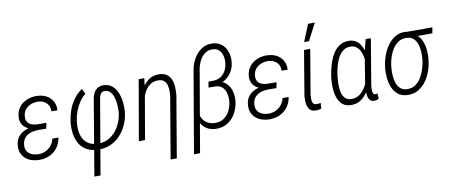

<svg xmlns="http://www.w3.org/2000/svg" viewBox="-80 -1084 3889 1658"><g transform="rotate(-10 1864.5 -255.5)"><path d="M216.8 -284.2 299.3 -283.7 293.5 -245.1 221.2 -246.1Q186 -245.6 155.8 -235.4Q125.5 -225.1 105.2 -202.4Q85 -179.7 81.1 -141.1Q78.6 -115.7 85.9 -97.2Q93.3 -78.6 108.2 -65.9Q123 -53.2 143.3 -46.9Q163.6 -40.5 185.5 -40Q221.7 -39.1 251.5 -52.7Q281.2 -66.4 302.2 -91.8Q323.2 -117.2 330.6 -151.4L383.8 -151.9Q378.4 -113.8 360.8 -83.3Q343.3 -52.7 316.4 -31.2Q289.6 -9.8 255.4 0.5Q221.2 10.7 183.1 9.8Q149.4 8.8 119.9 -1.2Q90.3 -11.2 68.4 -30.8Q46.4 -50.3 34.9 -78.1Q23.4 -106 25.9 -142.1Q28.3 -181.2 45.2 -208.3Q62 -235.4 88.9 -252.2Q115.7 -269 148.9 -276.6Q182.1 -284.2 216.8 -284.2ZM295.9 -255.9 220.7 -256.3Q192.4 -257.3 166.3 -265.6Q140.1 -273.9 118.9 -289.6Q97.7 -305.2 86.2 -328.6Q74.7 -352.1 76.2 -383.8Q78.6 -421.9 94.2 -451.2Q109.9 -480.5 136 -500.2Q162.1 -520 195.1 -529.5Q228 -539.1 263.7 -538.1Q297.4 -537.1 326.2 -526.4Q355 -515.6 376 -495.6Q397 -475.6 408 -447.8Q418.9 -419.9 416.5 -384.8L363.3 -385.7Q365.2 -416.5 352.3 -439.2Q339.4 -461.9 315.7 -474.6Q292 -487.3 261.2 -487.8Q229 -488.3 200.4 -476.8Q171.9 -465.3 152.6 -442.4Q133.3 -419.4 129.9 -384.8Q127.4 -361.3 133.3 -345Q139.2 -328.6 152.3 -317.9Q165.5 -307.1 183.6 -301.8Q201.7 -296.4 224.1 -295.9L303.7 -294.9Z M631.3 233.9 742.2 -426.8Q746.1 -454.6 758.5 -478Q771 -501.5 792 -515.6Q813 -529.8 842.8 -529.3Q890.6 -528.3 920.9 -502.4Q951.2 -476.6 966.8 -436Q982.4 -395.5 986.8 -351.1Q991.2 -306.6 987.3 -269.5Q981.4 -212.9 959 -161.6Q936.5 -110.4 899.9 -71Q863.3 -31.7 814.5 -9.8Q765.6 12.2 704.1 10.7Q644 8.8 603.8 -14.4Q563.5 -37.6 541 -76.7Q518.6 -115.7 511.7 -165Q504.9 -214.4 511.2 -267.6Q518.1 -320.3 535.2 -368.4Q552.2 -416.5 582.3 -458Q612.3 -499.5 656.2 -529.8L679.2 -484.9Q646.5 -458 623.5 -422.9Q600.6 -387.7 585.7 -347.9Q570.8 -308.1 565.4 -266.6Q559.1 -226.6 562.7 -186.8Q566.4 -147 582.5 -114.3Q598.6 -81.5 629.6 -61.8Q660.6 -42 708 -41Q772.5 -38.6 820.6 -71.3Q868.7 -104 897.5 -157Q926.3 -210 934.1 -269Q936 -293 935.1 -328.1Q934.1 -363.3 925.3 -398.4Q916.5 -433.6 896.2 -456.8Q876 -480 840.3 -478Q820.8 -477.1 811 -461.2Q801.3 -445.3 798.3 -428.7L685.1 233.9Z M1188 -412.6 1116.7 0H1062.5L1154.3 -528.3H1203.6ZM1153.8 -275.9 1129.9 -275.4Q1136.2 -317.9 1149.2 -364Q1162.1 -410.2 1186 -450.4Q1210 -490.7 1246.3 -515.6Q1282.7 -540.5 1335.4 -539.1Q1377.9 -537.6 1402.8 -518.8Q1427.7 -500 1439.2 -470Q1450.7 -439.9 1452.4 -404.8Q1454.1 -369.6 1450.7 -335L1359.4 203.1H1305.2L1396.5 -335.4Q1398.9 -359.4 1398.7 -385.7Q1398.4 -412.1 1391.8 -435.1Q1385.3 -458 1367.9 -472.7Q1350.6 -487.3 1318.4 -488.3Q1276.9 -489.3 1247.8 -469Q1218.8 -448.7 1200.2 -416.3Q1181.6 -383.8 1170.7 -346.4Q1159.7 -309.1 1153.8 -275.9Z M1742.7 -393.1 1797.9 -392.1Q1851.1 -390.1 1885.3 -363.8Q1919.4 -337.4 1934.1 -294.9Q1948.7 -252.4 1944.8 -201.7Q1939.9 -144.5 1913.8 -95.7Q1887.7 -46.9 1843 -17.3Q1798.3 12.2 1736.3 10.7Q1699.2 9.3 1670.4 -4.9Q1641.6 -19 1622.1 -43.2Q1602.5 -67.4 1594 -98.9Q1585.4 -130.4 1588.9 -166.5L1614.7 -180.7Q1610.8 -141.6 1625 -110.4Q1639.2 -79.1 1667.7 -60.5Q1696.3 -42 1735.8 -41Q1782.2 -39.1 1815.4 -61.3Q1848.6 -83.5 1867.4 -120.6Q1886.2 -157.7 1891.1 -199.7Q1894.5 -234.9 1887.5 -268.8Q1880.4 -302.7 1858.6 -325.7Q1836.9 -348.6 1796.9 -351.1L1734.9 -351.6ZM1830.1 -721.2Q1880.9 -719.7 1913.3 -693.6Q1945.8 -667.5 1960.2 -626Q1974.6 -584.5 1970.7 -537.6Q1966.8 -485.8 1940.7 -445.6Q1914.6 -405.3 1872.8 -382.6Q1831.1 -359.9 1779.3 -359.9H1736.8L1744.6 -402.8L1778.8 -402.3Q1820.8 -402.3 1849.9 -420.2Q1878.9 -438 1895.5 -469Q1912.1 -500 1915.5 -540.5Q1918.5 -571.3 1910.6 -600.8Q1902.8 -630.4 1882.3 -650.1Q1861.8 -669.9 1825.7 -670.9Q1785.6 -672.4 1756.1 -648.9Q1726.6 -625.5 1709.7 -589.8Q1692.9 -554.2 1687.5 -520L1564.9 193.8H1511.7L1633.8 -519.5Q1641.1 -568.8 1666.3 -615.7Q1691.4 -662.6 1733.2 -692.6Q1774.9 -722.7 1830.1 -721.2Z M2235.4 -284.2 2317.9 -283.7 2312 -245.1 2239.7 -246.1Q2204.6 -245.6 2174.3 -235.4Q2144 -225.1 2123.8 -202.4Q2103.5 -179.7 2099.6 -141.1Q2097.2 -115.7 2104.5 -97.2Q2111.8 -78.6 2126.7 -65.9Q2141.6 -53.2 2161.9 -46.9Q2182.1 -40.5 2204.1 -40Q2240.2 -39.1 2270 -52.7Q2299.8 -66.4 2320.8 -91.8Q2341.8 -117.2 2349.1 -151.4L2402.3 -151.9Q2397 -113.8 2379.4 -83.3Q2361.8 -52.7 2335 -31.2Q2308.1 -9.8 2273.9 0.5Q2239.7 10.7 2201.7 9.8Q2168 8.8 2138.4 -1.2Q2108.9 -11.2 2086.9 -30.8Q2064.9 -50.3 2053.5 -78.1Q2042 -106 2044.4 -142.1Q2046.9 -181.2 2063.7 -208.3Q2080.6 -235.4 2107.4 -252.2Q2134.3 -269 2167.5 -276.6Q2200.7 -284.2 2235.4 -284.2ZM2314.5 -255.9 2239.3 -256.3Q2210.9 -257.3 2184.8 -265.6Q2158.7 -273.9 2137.5 -289.6Q2116.2 -305.2 2104.7 -328.6Q2093.3 -352.1 2094.7 -383.8Q2097.2 -421.9 2112.8 -451.2Q2128.4 -480.5 2154.5 -500.2Q2180.7 -520 2213.6 -529.5Q2246.6 -539.1 2282.2 -538.1Q2315.9 -537.1 2344.7 -526.4Q2373.5 -515.6 2394.5 -495.6Q2415.5 -475.6 2426.5 -447.8Q2437.5 -419.9 2435.1 -384.8L2381.8 -385.7Q2383.8 -416.5 2370.8 -439.2Q2357.9 -461.9 2334.2 -474.6Q2310.5 -487.3 2279.8 -487.8Q2247.6 -488.3 2219 -476.8Q2190.4 -465.3 2171.1 -442.4Q2151.9 -419.4 2148.4 -384.8Q2146 -361.3 2151.9 -345Q2157.7 -328.6 2170.9 -317.9Q2184.1 -307.1 2202.1 -301.8Q2220.2 -296.4 2242.7 -295.9L2322.3 -294.9Z M2604 -528.3H2658.2L2591.8 -132.8Q2590.8 -115.7 2591.1 -96.7Q2591.3 -77.6 2599.1 -63.7Q2606.9 -49.8 2628.4 -49.3Q2637.7 -48.8 2647.7 -50.3Q2657.7 -51.8 2666.5 -52.7L2662.6 -2.9Q2651.4 1 2638.7 2.7Q2626 4.4 2613.3 3.9Q2576.2 3.4 2559.3 -18.8Q2542.5 -41 2539.1 -72.8Q2535.6 -104.5 2538.1 -134.3ZM2616.7 -595.2 2677.7 -745.1H2737.3L2659.2 -595.2Z M2793.5 -246.1 2794.4 -256.3Q2799.8 -298.3 2813 -347.7Q2826.2 -397 2849.4 -441.4Q2872.6 -485.8 2910.2 -512.9Q2947.8 -540 3001.5 -539.1Q3035.2 -537.1 3059.1 -522Q3083 -506.8 3098.4 -482.2Q3113.8 -457.5 3122.1 -428Q3130.4 -398.4 3133.1 -367.2Q3135.7 -335.9 3133.8 -308.6L3120.1 -211.9Q3112.8 -173.8 3097.7 -134.3Q3082.5 -94.7 3058.3 -61.3Q3034.2 -27.8 3000 -7.8Q2965.8 12.2 2920.9 10.7Q2872.6 9.8 2844.7 -16.8Q2816.9 -43.5 2804.4 -83.3Q2792 -123 2790.5 -166.3Q2789.1 -209.5 2793.5 -246.1ZM2849.6 -256.8 2848.1 -246.6Q2845.7 -220.7 2845 -186Q2844.2 -151.4 2850.8 -118.2Q2857.4 -85 2877.2 -63Q2897 -41 2935.1 -40Q2969.2 -39.1 2996.3 -55.2Q3023.4 -71.3 3043.7 -98.4Q3064 -125.5 3077.6 -156.7Q3091.3 -188 3098.6 -216.8L3109.9 -295.9Q3112.3 -320.8 3108.4 -353.3Q3104.5 -385.7 3093.3 -415.8Q3082 -445.8 3061 -465.6Q3040 -485.4 3008.3 -487.3Q2965.8 -489.3 2937 -466.1Q2908.2 -442.9 2890.1 -406Q2872.1 -369.1 2862.8 -329.1Q2853.5 -289.1 2849.6 -256.8ZM3144 -528.3H3189.9L3124 -133.8Q3123 -127 3121.3 -112.5Q3119.6 -98.1 3120.1 -83Q3120.6 -67.9 3125.7 -57.1Q3130.9 -46.4 3144 -44.9Q3148.9 -45.4 3153.6 -46.4Q3158.2 -47.4 3163.1 -48.3L3166 -2Q3155.8 3.9 3146.7 6.6Q3137.7 9.3 3127 9.8Q3101.1 9.3 3088.1 -6.3Q3075.2 -22 3071 -45.4Q3066.9 -68.8 3067.9 -93Q3068.8 -117.2 3070.3 -134.8L3116.7 -418.5Z M3266.6 -252.9 3268.6 -268.6Q3273.9 -312 3290.8 -359.1Q3307.6 -406.2 3336.4 -446.8Q3365.2 -487.3 3406 -510.7Q3446.8 -534.2 3498.5 -529.8Q3510.3 -527.8 3521.2 -522.2Q3532.2 -516.6 3542.5 -509.5Q3552.7 -502.4 3562.5 -497.1Q3603.5 -475.6 3623.3 -436.5Q3643.1 -397.5 3648.2 -351.6Q3653.3 -305.7 3648.4 -264.6L3646.5 -248Q3641.6 -203.1 3624.8 -157.2Q3607.9 -111.3 3579.6 -72.8Q3551.3 -34.2 3511.2 -11.2Q3471.2 11.7 3419.4 10.3Q3367.7 8.3 3335.7 -16.8Q3303.7 -42 3287.4 -81.8Q3271 -121.6 3266.6 -167Q3262.2 -212.4 3266.6 -252.9ZM3322.3 -268.6 3320.8 -252.4Q3317.9 -223.6 3318.8 -188Q3319.8 -152.3 3329.3 -118.9Q3338.9 -85.4 3361.1 -63.7Q3383.3 -42 3422.4 -40.5Q3464.4 -39.1 3494.9 -59.6Q3525.4 -80.1 3545.9 -113.8Q3566.4 -147.5 3578.4 -185.5Q3590.3 -223.6 3595.2 -256.8L3596.7 -272.9Q3599.6 -301.8 3598.1 -336.4Q3596.7 -371.1 3586.4 -402.8Q3576.2 -434.6 3554 -455.1Q3531.7 -475.6 3493.2 -477.5Q3452.6 -479 3422.4 -459.5Q3392.1 -439.9 3371.6 -408.2Q3351.1 -376.5 3338.9 -339.4Q3326.7 -302.2 3322.3 -268.6ZM3729.5 -528.3 3720.2 -477.1H3493.7L3503.4 -528.3Z"/></g></svg>

Font: Roboto Condensed Light
Style: Italic
Weight: 300
Italic angle: -12°
Designer: Christian Robertson
Foundry: Google
Version: Version 3.0; 2020